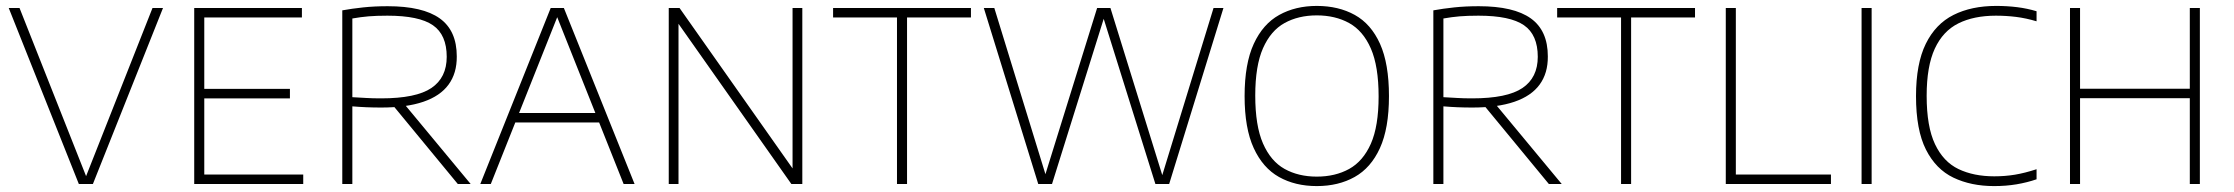

<svg xmlns="http://www.w3.org/2000/svg" viewBox="-20 -622 7552 649"><path d="M246.5 0 9.5 -595H46L274 -19H268L495.5 -595H531L294 0Z M636.5 0V-595H1000.5V-563H670.5V-32H1005V0ZM660.5 -289.5V-321.5H960V-289.5Z M1137 0V-587Q1170 -593 1207.8 -597Q1245.5 -601 1290.5 -601Q1409 -601 1466.5 -559.8Q1524 -518.5 1524 -431.5Q1524.5 -374.5 1496.2 -336Q1468 -297.5 1411 -278Q1354 -258.5 1268.5 -258.5Q1242.5 -258.5 1218.5 -259.5Q1194.5 -260.5 1171 -262.5V0ZM1527.5 0 1295 -282H1337L1571 0ZM1268 -289.5Q1386.5 -289.5 1438.2 -324.5Q1490 -359.5 1490 -430Q1490 -504.5 1443.2 -536.8Q1396.5 -569 1289.5 -569Q1253 -569 1226 -566.8Q1199 -564.5 1171 -559.5V-293.5Q1198.5 -292 1218.5 -290.8Q1238.5 -289.5 1268 -289.5Z M1603.5 0 1841.5 -595H1886L2125 0H2088L1858.5 -576.5H1868.5L1639 0ZM1710 -208 1719.5 -240H2008.5L2017.5 -208Z M2240.5 0V-595H2277L2671.5 -35H2659V-595H2692V0H2655L2260.5 -560H2273.5V0Z M3012 0V-563H2796V-595H3262V-563H3046V0Z M3489.5 0 3305.5 -595H3341L3518 -19.5H3509.5L3688.5 -595H3733.5L3912 -19.5H3905.5L4082 -595H4115.5L3932 0H3885.5L3706.5 -572H3715L3536 0Z M4431 7Q4358 7 4303.2 -23.8Q4248.5 -54.5 4217.8 -121.5Q4187 -188.5 4187 -297Q4187 -406.5 4218 -473.8Q4249 -541 4304 -571.5Q4359 -602 4431 -602Q4504.5 -602 4559.5 -571.5Q4614.5 -541 4644.8 -473.8Q4675 -406.5 4675 -297Q4675 -188.5 4644.5 -121.5Q4614 -54.5 4559 -23.8Q4504 7 4431 7ZM4431 -25Q4493.5 -25 4540.5 -51Q4587.5 -77 4613.8 -136.2Q4640 -195.5 4640 -296Q4640 -398 4613.8 -458Q4587.5 -518 4540.5 -544Q4493.5 -570 4431 -570Q4369 -570 4322.2 -544.2Q4275.5 -518.5 4249.2 -459Q4223 -399.5 4223 -299Q4223 -197 4249.2 -137Q4275.5 -77 4322.2 -51Q4369 -25 4431 -25Z M4825 0V-587Q4858 -593 4895.8 -597Q4933.5 -601 4978.5 -601Q5097 -601 5154.5 -559.8Q5212 -518.5 5212 -431.5Q5212.5 -374.5 5184.2 -336Q5156 -297.5 5099 -278Q5042 -258.5 4956.5 -258.5Q4930.5 -258.5 4906.5 -259.5Q4882.5 -260.5 4859 -262.5V0ZM5215.5 0 4983 -282H5025L5259 0ZM4956 -289.5Q5074.5 -289.5 5126.2 -324.5Q5178 -359.5 5178 -430Q5178 -504.5 5131.2 -536.8Q5084.5 -569 4977.5 -569Q4941 -569 4914 -566.8Q4887 -564.5 4859 -559.5V-293.5Q4886.5 -292 4906.5 -290.8Q4926.5 -289.5 4956 -289.5Z M5459.5 0V-563H5243.5V-595H5709.5V-563H5493.5V0Z M5813.5 0V-595H5847.5V-32H6169V0Z M6272.5 0V-595H6306.5V0Z M6720.5 7Q6642.5 7 6583 -21.5Q6523.5 -50 6490 -116.5Q6456.5 -183 6456.5 -297Q6456.5 -406.5 6489.5 -473.8Q6522.5 -541 6583.2 -571.5Q6644 -602 6727.5 -602Q6764 -602 6798.2 -597.8Q6832.5 -593.5 6864 -584V-550Q6829 -560.5 6795.2 -564.8Q6761.5 -569 6726.5 -569Q6652 -569 6599.8 -543Q6547.5 -517 6520 -457.5Q6492.5 -398 6492.5 -298Q6492.5 -194 6520.8 -134.5Q6549 -75 6600.2 -50.5Q6651.5 -26 6721 -26Q6757.5 -26 6790.8 -31.5Q6824 -37 6864 -50V-16Q6832 -5 6796.5 1Q6761 7 6720.5 7Z M6977 0V-595H7011V-322H7382V-595H7416V0H7382V-290H7011V0Z"/></svg>

Font: Encode Sans SC Thin
Style: Regular
Weight: 250
Designer: Multiple Designers
Foundry: Impallari Type
Version: Version 3.002